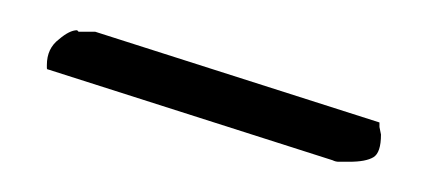

<svg xmlns="http://www.w3.org/2000/svg" viewBox="-20 -789 282 127"><path d="M231 -705 232 -700Q232 -688 227 -685Q222 -682 211 -682H204Q202 -682 200 -683L12 -743Q11 -743 11 -744V-746Q11 -757 19 -763Q26 -769 31 -769L32 -768H38H43L231 -708Z"/></svg>

Font: Miltonian Tattoo
Style: Regular
Weight: 400
Designer: Pablo Impallari
Foundry: Pablo Impallari
Version: Version 1.008